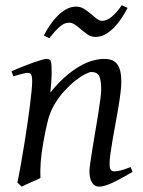

<svg xmlns="http://www.w3.org/2000/svg" viewBox="-20 -677 534 717"><path d="M475.1 -35.2Q430.7 -8.8 399.7 5.6Q368.7 20 350.1 20Q333 20 323.5 4.6Q314 -10.7 314 -37.1Q314 -45.9 317.1 -68.6Q320.3 -91.3 325.2 -121.6Q330.1 -151.9 335.9 -186Q341.8 -220.2 346.7 -251Q351.6 -281.7 354.7 -306.2Q357.9 -330.6 357.9 -341.8Q357.9 -378.9 350.1 -393.6Q342.3 -408.2 320.8 -408.2Q314.5 -408.2 298.6 -400.4Q282.7 -392.6 262.7 -377Q242.7 -361.3 220.9 -337.9Q199.2 -314.5 181.2 -283.2Q167.5 -259.8 158.9 -227.1Q150.4 -194.3 142.1 -147Q134.3 -103.5 132.1 -72.3Q129.9 -41 130.9 -12.2Q124.5 -8.8 115 -4.6Q105.5 -0.5 95.5 3.9Q85.4 8.3 76.2 12.5Q66.9 16.6 61 20L44.9 4.9Q51.8 -27.3 58.3 -64.9Q64.9 -102.5 71 -140.4Q77.1 -178.2 82.5 -215.1Q87.9 -252 91.8 -283Q95.7 -314 97.9 -337.4Q100.1 -360.8 100.1 -372.1Q100.1 -383.3 98.9 -389.9Q97.7 -396.5 95.5 -399.7Q93.3 -402.8 89.8 -403.8Q86.4 -404.8 82 -404.8Q77.6 -404.8 69.1 -402.8Q60.5 -400.9 51.8 -398.4Q41.5 -395.5 29.8 -392.1L22.9 -411.1Q43.5 -419.9 64.2 -428.2Q85 -436.5 103 -442.9Q121.1 -449.2 134.5 -453.1Q147.9 -457 153.8 -457Q160.6 -457 164.6 -454.8Q168.5 -452.6 170.2 -446.8Q171.9 -440.9 172.4 -430.2Q172.9 -419.4 172.9 -401.9Q172.9 -396.5 172.4 -387.2Q171.9 -377.9 171.1 -367.4Q170.4 -356.9 169.4 -346.9Q168.5 -336.9 168 -331.1Q194.3 -364.3 221.2 -388.2Q248 -412.1 273.9 -427.5Q299.8 -442.9 324 -450Q348.1 -457 370.1 -457Q385.3 -457 397.2 -452.6Q409.2 -448.2 417 -438.2Q424.8 -428.2 429 -411.9Q433.1 -395.5 433.1 -372.1Q433.1 -355 429.9 -329.6Q426.8 -304.2 421.9 -274.7Q417 -245.1 411.1 -213.9Q405.3 -182.6 400.4 -154.3Q395.5 -126 392.3 -102.8Q389.2 -79.6 389.2 -65.9Q389.2 -49.3 393.6 -43.2Q397.9 -37.1 406.7 -37.1Q418 -37.1 432.6 -41Q447.3 -44.9 467.8 -53.2ZM456.5 -647.5Q446.3 -627.9 433.3 -608.4Q420.4 -588.9 405.3 -573.5Q390.1 -558.1 372.8 -548.6Q355.5 -539.1 336.4 -539.1Q320.8 -539.1 308.3 -547.4Q295.9 -555.7 284.4 -565.7Q272.9 -575.7 261.5 -584Q250 -592.3 237.3 -592.3Q220.2 -592.3 202.6 -576.9Q185.1 -561.5 164.6 -534.2L143.6 -544.4Q153.8 -564 166.7 -583.3Q179.7 -602.5 195.1 -617.9Q210.4 -633.3 228 -642.8Q245.6 -652.3 264.2 -652.3Q280.3 -652.3 293.7 -644Q307.1 -635.7 318.8 -625.7Q330.6 -615.7 340.8 -607.4Q351.1 -599.1 361.3 -599.1Q378.4 -599.1 397.2 -614.5Q416 -629.9 434.6 -657.2Z"/></svg>

Font: Gentium Plus Am
Style: Italic
Weight: 400
Italic angle: -8°
Designer: J. Victor Gaultney, Annie Olsen, Iska Routamaa, Becca Hirsbrunner
Foundry: SIL International
Version: Version 5.000